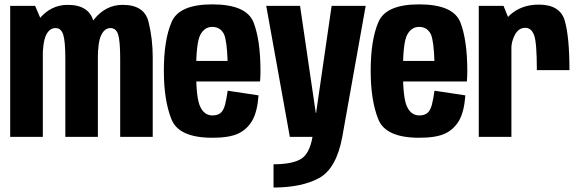

<svg xmlns="http://www.w3.org/2000/svg" viewBox="-20 -623 2644 874"><path d="M26.4 0H175V-514.2L139.9 -596.4H26.4ZM277.4 0H425.5V-363Q425.5 -446.7 406.1 -523.8Q386.6 -600.9 288 -600.9Q210.5 -600.9 157.5 -535.4Q104.5 -469.8 104.5 -395.4L174.2 -353.7Q174.2 -430.5 189.6 -462.8Q205 -495.2 232.3 -495.2Q258.1 -495.2 267.7 -465.6Q277.4 -436 277.4 -354.4ZM527.1 0H675.2V-363Q675.2 -446.3 656.1 -523.6Q637 -600.9 538.6 -600.9Q461.1 -600.9 408.2 -534.8Q355.3 -468.7 355.3 -395.4L425.2 -353.7Q425.2 -430.5 440.6 -462.8Q456.1 -495.2 482.7 -495.2Q508.6 -495.2 517.8 -465.6Q527.1 -436 527.1 -354.4Z M947.1 4.1V-97.6Q910.4 -97.6 891.9 -136.3Q872.7 -174.2 872.7 -299.8Q872.7 -428 891.8 -464.3Q911 -500.6 946.4 -500.6Q983.4 -500.6 1000.2 -466.3Q1013 -435.6 1016 -345.5H859.5V-252.1H1163.8Q1165.7 -274.9 1165.7 -300Q1165.7 -439.9 1134 -521.7Q1101 -603.1 946.4 -603.1Q794.4 -603.1 760.8 -521.9Q725.9 -440.8 725.9 -300.5Q725.9 -166.3 760.4 -80.4Q793.6 4.1 947.1 4.1ZM947.1 -97.6V4.1Q1023.9 4.1 1064.8 -15.1Q1105.1 -34.2 1128.6 -74.7Q1151.4 -114.9 1156.9 -188.9L1016.4 -210.1Q1011.3 -173.6 1004.3 -145.3Q996.5 -117.7 982.2 -107.3Q968.8 -97.6 947.1 -97.6Z M1299.3 0H1538.1L1644.6 -596.4H1489.6L1418.8 -108.5H1417.5L1345.9 -596.4H1191.9ZM1225.1 230.6Q1353.3 230.6 1432.3 187.6Q1511.3 144.6 1538.1 0L1402.6 -0.4Q1389 78.5 1348.3 101.7Q1307.6 124.8 1225.1 124.8Z M1888.6 4.1V-97.6Q1851.9 -97.6 1833.4 -136.3Q1814.2 -174.2 1814.2 -299.8Q1814.2 -428 1833.3 -464.3Q1852.5 -500.6 1887.9 -500.6Q1924.9 -500.6 1941.7 -466.3Q1954.5 -435.6 1957.5 -345.5H1801V-252.1H2105.3Q2107.2 -274.9 2107.2 -300Q2107.2 -439.9 2075.5 -521.7Q2042.5 -603.1 1887.9 -603.1Q1735.9 -603.1 1702.3 -521.9Q1667.4 -440.8 1667.4 -300.5Q1667.4 -166.3 1701.9 -80.4Q1735.1 4.1 1888.6 4.1ZM1888.6 -97.6V4.1Q1965.4 4.1 2006.3 -15.1Q2046.6 -34.2 2070.1 -74.7Q2092.9 -114.9 2098.4 -188.9L1957.9 -210.1Q1952.8 -173.6 1945.8 -145.3Q1938 -117.7 1923.7 -107.3Q1910.3 -97.6 1888.6 -97.6Z M2423.8 -303.9H2572.2Q2572.2 -453.8 2551.1 -527.9Q2530.1 -602 2432.7 -602Q2354.5 -602 2302.6 -555.9Q2250.6 -509.8 2250.6 -422.2L2307.6 -399.8Q2307.6 -434.7 2324.3 -465.5Q2341 -496.3 2371.1 -496.3Q2398.6 -496.3 2411.2 -463Q2423.8 -429.8 2423.8 -303.9ZM2159.4 0H2308V-507.5L2272.1 -596.4H2159.4Z"/></svg>

Font: Anybody Thin Condensed
Style: Regular
Weight: 100
Width: 3
Version: Version 1.113;gftools[0.9.25]